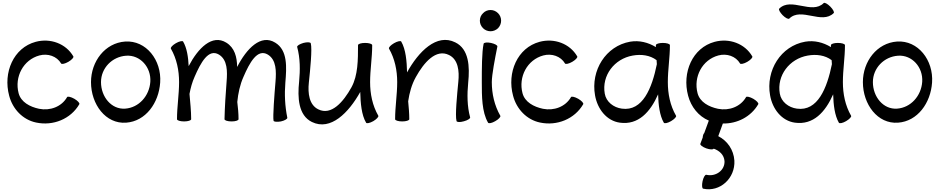

<svg xmlns="http://www.w3.org/2000/svg" viewBox="-20 -858 6770 1382"><path d="M508 -452C454 -545 342 -585 237 -557C77 -514 1 -336 46 -169C71 -73 144 4 240 24C362 50 489 -1 551 -108C555 -116 539 -133 515 -147C490 -161 467 -166 463 -159C423 -89 340 -59 261 -75C195 -89 131 -123 114 -187C83 -305 148 -428 264 -459C324 -475 389 -454 420 -401C424 -394 448 -399 472 -413C496 -427 512 -444 508 -452Z M888 25C1029 15 1123 -117 1133 -264C1144 -425 1032 -569 881 -559C736 -549 635 -416 635 -267C635 -107 741 36 888 25ZM707 -267C707 -368 787 -450 888 -457C989 -464 1069 -374 1062 -269C1055 -168 980 -83 881 -76C782 -69 707 -161 707 -267Z M1210 -508C1252 -435 1269 -351 1269 -267C1269 -178 1254 -89 1254 0C1254 9 1277 16 1305 16C1333 16 1356 9 1356 0C1356 -61 1349 -121 1344 -182C1352 -225 1363 -266 1381 -306C1424 -405 1480 -511 1556 -465C1618 -427 1617 -344 1611 -270C1604 -180 1598 -90 1596 0C1596 9 1619 16 1647 16C1675 16 1697 9 1697 0C1697 -41 1693 -83 1688 -124C1694 -186 1707 -248 1733 -306C1776 -405 1832 -511 1908 -465C1970 -427 1969 -344 1963 -270C1955 -176 1943 -19 1949 11C1951 19 1975 21 2002 16C2029 10 2050 -2 2048 -11C2031 -94 2027 -179 2034 -264C2043 -373 2052 -496 1961 -551C1858 -615 1755 -509 1687 -376C1686 -448 1669 -514 1609 -551C1507 -614 1406 -512 1338 -382C1335 -448 1325 -513 1298 -559C1294 -566 1270 -561 1246 -547C1222 -533 1206 -516 1210 -508Z M2119 -520C2141 -439 2141 -354 2133 -270C2121 -156 2127 -28 2225 20C2360 86 2490 -47 2573 -196V-197C2575 -115 2582 -31 2615 25C2619 33 2642 28 2667 14C2691 0 2707 -18 2703 -25C2661 -98 2644 -182 2644 -267C2644 -355 2659 -443 2659 -531C2659 -532 2659 -533 2659 -533C2659 -542 2636 -549 2608 -549C2580 -549 2557 -542 2557 -533C2557 -429 2557 -316 2510 -230C2452 -125 2365 -24 2271 -71C2205 -103 2195 -187 2203 -263C2213 -358 2228 -505 2217 -546C2215 -555 2191 -556 2164 -549C2137 -541 2117 -529 2119 -520Z M2780 -508C2822 -435 2839 -351 2839 -267C2839 -178 2824 -89 2824 0C2824 9 2847 16 2875 16C2903 16 2926 9 2926 0C2926 -43 2922 -86 2918 -129C2927 -190 2943 -249 2973 -303C3031 -408 3118 -509 3212 -462C3278 -430 3287 -347 3279 -270C3270 -175 3255 -28 3266 13C3268 22 3292 23 3319 15C3346 8 3366 -5 3364 -13C3342 -94 3342 -179 3350 -263C3362 -378 3356 -505 3257 -553C3123 -620 2992 -486 2910 -337V-336C2908 -418 2901 -502 2868 -559C2864 -566 2840 -561 2816 -547C2792 -533 2776 -516 2780 -508Z M3587 -709C3587 -730 3579 -749 3565 -763C3550 -778 3531 -786 3511 -786C3490 -786 3471 -778 3457 -763C3442 -749 3434 -730 3434 -709C3434 -689 3442 -670 3457 -655C3471 -641 3490 -633 3511 -633C3531 -633 3550 -641 3565 -655C3579 -670 3587 -689 3587 -709ZM3461 -543C3448 -482 3448 -359 3448 -267C3448 -166 3448 -52 3493 25C3498 33 3521 28 3545 14C3570 0 3586 -18 3581 -25C3539 -99 3520 -182 3520 -267C3520 -321 3543 -438 3560 -523C3562 -532 3541 -543 3514 -549C3486 -555 3463 -552 3461 -543Z M4135 -452C4081 -545 3969 -585 3864 -557C3704 -514 3628 -336 3673 -169C3698 -73 3771 4 3867 24C3989 50 4116 -1 4178 -108C4182 -116 4166 -133 4142 -147C4117 -161 4094 -166 4090 -159C4050 -89 3967 -59 3888 -75C3822 -89 3758 -123 3741 -187C3710 -305 3775 -428 3891 -459C3951 -475 4016 -454 4047 -401C4051 -394 4075 -399 4099 -413C4123 -427 4139 -444 4135 -452Z M4846 -25C4804 -98 4787 -182 4787 -267C4787 -356 4802 -444 4802 -533C4802 -542 4779 -549 4751 -549C4723 -549 4701 -542 4701 -533C4701 -529 4701 -524 4701 -519C4645 -553 4581 -569 4516 -558C4340 -527 4231 -351 4263 -172C4280 -74 4346 12 4442 25C4574 43 4660 -50 4717 -179C4719 -103 4728 -27 4758 25C4763 33 4786 28 4810 14C4834 0 4851 -18 4846 -25ZM4456 -76C4396 -84 4343 -125 4333 -184C4310 -314 4402 -435 4534 -458C4595 -469 4659 -461 4706 -425C4707 -416 4708 -406 4708 -396C4673 -224 4606 -55 4456 -76Z M5395 -452C5341 -545 5229 -585 5124 -557C4964 -514 4888 -336 4933 -169C4954 -89 5008 -21 5082 10L5049 100C5044 104 5039 116 5038 132L5021 177C5018 186 5037 200 5064 210C5090 219 5114 220 5117 212C5160 227 5192 258 5195 302C5198 368 5132 416 5064 400C5055 398 5043 419 5037 446C5031 474 5033 498 5041 500C5162 527 5273 425 5266 298C5261 220 5215 155 5150 122L5183 31C5286 33 5385 -17 5438 -108C5442 -116 5426 -133 5402 -147C5377 -161 5354 -166 5350 -159C5310 -89 5227 -59 5148 -75C5082 -89 5018 -123 5001 -187C4970 -305 5035 -428 5151 -459C5211 -475 5276 -454 5307 -401C5311 -394 5335 -399 5359 -413C5383 -427 5399 -444 5395 -452Z M5661 -724C5746 -809 5896 -679 5981 -764C5987 -770 5976 -791 5956 -811C5936 -831 5915 -842 5909 -836C5824 -751 5674 -881 5589 -796C5582 -790 5594 -769 5613 -749C5633 -729 5654 -718 5661 -724ZM6106 -25C6064 -98 6047 -182 6047 -267C6047 -356 6062 -444 6062 -533C6062 -542 6039 -549 6011 -549C5983 -549 5961 -542 5961 -533C5961 -529 5961 -524 5961 -519C5905 -553 5841 -569 5776 -558C5600 -527 5491 -351 5523 -172C5540 -74 5606 12 5702 25C5834 43 5920 -50 5977 -179C5979 -103 5988 -27 6018 25C6023 33 6046 28 6070 14C6094 0 6111 -18 6106 -25ZM5716 -76C5656 -84 5603 -125 5593 -184C5570 -314 5662 -435 5794 -458C5855 -469 5919 -461 5966 -425C5967 -416 5968 -406 5968 -396C5933 -224 5866 -55 5716 -76Z M6444 25C6585 15 6679 -117 6689 -264C6700 -425 6588 -569 6437 -559C6292 -549 6191 -416 6191 -267C6191 -107 6297 36 6444 25ZM6263 -267C6263 -368 6343 -450 6444 -457C6545 -464 6625 -374 6618 -269C6611 -168 6536 -83 6437 -76C6338 -69 6263 -161 6263 -267Z"/></svg>

Font: Nupuram Medium
Style: Regular
Weight: 500
Designer: Santhosh Thottingal (santhosh.thottingal@gmail.com)
Foundry: SMC
Version: Version 1.000